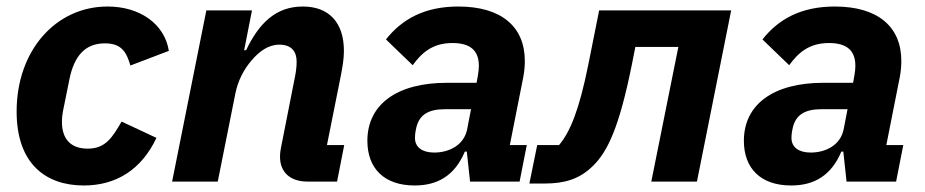

<svg xmlns="http://www.w3.org/2000/svg" viewBox="-20 -557 2838 589"><path d="M237 12C337 12 414 -37 460 -134L353 -184C324 -134 303 -101 249 -101C194 -101 170 -134 170 -183C170 -197 172 -211 175 -225L193 -314C208 -388 243 -424 302 -424C353 -424 368 -397 380 -356L498 -401C485 -483 410 -537 310 -537C151 -537 31 -402 31 -215C31 -52 123 12 237 12Z M648 0 702 -270C710 -310 728 -344 752 -372C775 -399 803 -420 837 -420C875 -420 890 -398 890 -368C890 -348 887 -331 883 -312L842 -104C841 -99 839 -88 839 -76C839 -29 870 0 923 0H1014L1036 -112H983L1026 -327C1031 -354 1035 -376 1035 -401C1035 -487 990 -537 909 -537C827 -537 775 -487 735 -403H729L753 -525H613L508 0Z M1252 12C1322 12 1375 -18 1406 -92H1412L1422 0H1574L1596 -112H1544L1585 -319C1589 -339 1590 -357 1590 -370C1590 -476 1517 -537 1386 -537C1282 -537 1213 -498 1164 -436L1246 -357C1273 -394 1306 -425 1368 -425C1424 -425 1449 -401 1449 -355C1449 -346 1448 -337 1446 -325L1442 -303H1351C1198 -303 1107 -237 1107 -125C1107 -41 1158 12 1252 12ZM1312 -89C1277 -89 1253 -104 1253 -134C1253 -138 1253 -148 1257 -165C1266 -204 1293 -222 1345 -222H1425L1413 -160C1403 -111 1357 -89 1312 -89Z M1604 6H1651C1711 6 1758 -7 1800 -49C1843 -92 1879 -162 1919 -362L1929 -413H2061L1978 0H2118L2223 -525H1818L1785 -360C1757 -220 1729 -152 1695 -112H1628Z M2407 12C2477 12 2530 -18 2561 -92H2567L2577 0H2729L2751 -112H2699L2740 -319C2744 -339 2745 -357 2745 -370C2745 -476 2672 -537 2541 -537C2437 -537 2368 -498 2319 -436L2401 -357C2428 -394 2461 -425 2523 -425C2579 -425 2604 -401 2604 -355C2604 -346 2603 -337 2601 -325L2597 -303H2506C2353 -303 2262 -237 2262 -125C2262 -41 2313 12 2407 12ZM2467 -89C2432 -89 2408 -104 2408 -134C2408 -138 2408 -148 2412 -165C2421 -204 2448 -222 2500 -222H2580L2568 -160C2558 -111 2512 -89 2467 -89Z"/></svg>

Font: Braiins Sans
Style: Bold Italic
Weight: 700
Italic angle: -11.31°
Designer: Mike Abbink, Paul van der Laan, Pieter van Rosmalen, Jiri Chlebus, Lubos Buracinsky
Foundry: Bold Monday, Sudetype
Version: Version 1.000;hotconv 1.0.109;makeotfexe 2.5.65596